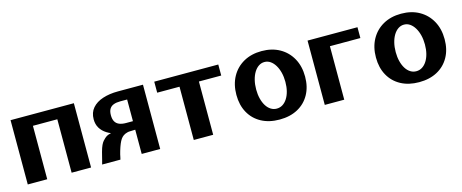

<svg xmlns="http://www.w3.org/2000/svg" viewBox="-36 -977 3503 1456"><g transform="rotate(-15 1716.0 -249.5)"><path d="M53.4 0V-504.7H550.4V0H397.7V-419.5H206.2V0Z M947.9 0V-245.4L1015.4 -192.6L892.4 -188.2H877.9Q838.2 -189.9 799.9 -200Q761.7 -210.1 730.9 -229.4Q700.1 -248.7 681.9 -278.1Q663.8 -307.4 663.8 -347.4Q663.8 -400.6 694 -435.4Q724.2 -470.3 776.9 -487.5Q829.6 -504.7 896 -504.7H1093V0ZM947.9 -201.6V-500.9L1080.1 -427.3H893.8Q862.6 -427.3 841.3 -419.2Q820 -411.2 809 -392.9Q797.9 -374.7 797.9 -343.6Q797.9 -312.4 809.1 -293.5Q820.2 -274.6 841.6 -265.9Q863.1 -257.2 893.8 -257.2H980.1ZM637.2 0Q641.7 -15.1 646 -32.8Q650.4 -50.5 654.4 -66.4Q658.4 -82.3 660.9 -91.9Q669.7 -124.6 678.3 -142.7Q686.9 -160.8 695.5 -170.7Q704.1 -180.5 711.9 -187.4Q728.2 -202.7 748.2 -208.5Q768.2 -214.3 783.3 -215.7L957.7 -192.4Q938.1 -192.6 919.1 -191.2Q900.2 -189.9 883.6 -185.6Q867 -181.3 853.8 -172.2Q842 -164.1 832.4 -150.5Q822.9 -136.9 814.4 -116.3Q805.8 -95.7 796.8 -65.8Q791.6 -48.6 789.2 -38.2Q786.8 -27.7 785.3 -19.4Q783.8 -11.2 780.8 0Z M1356.7 0V-490.8L1487 -418.2H1181.5V-504.7H1684.2V-418.2H1378.7L1509 -490.8V0Z M2026.9 19.2Q1944.7 19.2 1884.2 -13.6Q1823.6 -46.3 1790.4 -106.1Q1757.2 -165.8 1757.2 -246.2Q1757.2 -327.4 1790.9 -388.7Q1824.6 -449.9 1885.4 -484.1Q1946.2 -518.2 2026.9 -518.2Q2107.8 -518.2 2168.3 -484.1Q2228.9 -449.9 2262.7 -388.7Q2296.6 -327.4 2296.6 -246.2Q2296.6 -165.8 2263.3 -106.1Q2230.1 -46.3 2169.7 -13.6Q2109.3 19.2 2026.9 19.2ZM2026.9 -66.7Q2052.5 -66.7 2073.5 -79.9Q2094.5 -93.1 2109.9 -117.3Q2125.4 -141.5 2133.6 -174.3Q2141.8 -207.2 2141.8 -246.2Q2141.8 -285.2 2133.4 -318.9Q2124.9 -352.6 2109.4 -378.1Q2093.8 -403.7 2072.9 -418.1Q2052.1 -432.5 2026.9 -432.5Q2002 -432.5 1981.1 -418.6Q1960.2 -404.7 1944.8 -379.5Q1929.4 -354.3 1921.1 -320.6Q1912.7 -286.9 1912.7 -247.1Q1912.7 -207.8 1921.1 -174.7Q1929.4 -141.7 1944.6 -117.5Q1959.7 -93.3 1980.8 -80Q2001.8 -66.7 2026.9 -66.7Z M2385.1 -504.7H2777V-419.7H2408.8L2537.9 -496.1V0.2H2385.1Z M3122.4 19.2Q3040.2 19.2 2979.7 -13.6Q2919.1 -46.3 2885.9 -106.1Q2852.7 -165.8 2852.7 -246.2Q2852.7 -327.4 2886.4 -388.7Q2920.1 -449.9 2980.9 -484.1Q3041.7 -518.2 3122.4 -518.2Q3203.3 -518.2 3263.8 -484.1Q3324.4 -449.9 3358.2 -388.7Q3392.1 -327.4 3392.1 -246.2Q3392.1 -165.8 3358.8 -106.1Q3325.6 -46.3 3265.2 -13.6Q3204.8 19.2 3122.4 19.2ZM3122.4 -66.7Q3148 -66.7 3169 -79.9Q3190 -93.1 3205.4 -117.3Q3220.9 -141.5 3229.1 -174.3Q3237.3 -207.2 3237.3 -246.2Q3237.3 -285.2 3228.9 -318.9Q3220.4 -352.6 3204.9 -378.1Q3189.3 -403.7 3168.4 -418.1Q3147.6 -432.5 3122.4 -432.5Q3097.5 -432.5 3076.6 -418.6Q3055.7 -404.7 3040.3 -379.5Q3024.9 -354.3 3016.6 -320.6Q3008.2 -286.9 3008.2 -247.1Q3008.2 -207.8 3016.6 -174.7Q3024.9 -141.7 3040.1 -117.5Q3055.2 -93.3 3076.3 -80Q3097.3 -66.7 3122.4 -66.7Z"/></g></svg>

Font: Russolo 10pt ExtraLight
Style: Regular
Weight: 200
Designer: Micah Stupak-Hahn
Version: Version 1.000